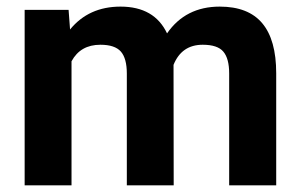

<svg xmlns="http://www.w3.org/2000/svg" viewBox="-20 -558 906 578"><path d="M186.5 -528.3 190.9 -469.2Q247.1 -538.1 342.8 -538.1Q444.8 -538.1 482.9 -457.5Q538.6 -538.1 641.6 -538.1Q727.5 -538.1 769.5 -488Q811.5 -438 811.5 -337.4V0H669.9V-336.9Q669.9 -381.8 652.3 -402.6Q634.8 -423.3 590.3 -423.3Q526.9 -423.3 502.4 -362.8L502.9 0H361.8V-336.4Q361.8 -382.3 343.8 -402.8Q325.7 -423.3 282.2 -423.3Q222.2 -423.3 195.3 -373.5V0H54.2V-528.3Z"/></svg>

Font: Roboto-o
Style: o-Bold
Weight: 700
Designer: Google
Version: Version 2.134; 2016; ttfautohint (v1.6)